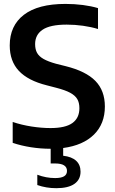

<svg xmlns="http://www.w3.org/2000/svg" viewBox="-20 -770 600 1006"><path d="M311 5.5V46Q355.5 51 378.8 72.2Q402 93.5 402 129.5Q402 171 369.8 193.5Q337.5 216 275 216Q222 216 175.5 199.5V145.5Q221.5 163 269 163Q299.5 163 315.2 154Q331 145 331 125.5Q331 86.5 268.5 86.5H245.5V9.5H244.5Q193.5 9.5 142.2 1.5Q91 -6.5 46.5 -21.5V-131Q92 -115.5 144.8 -107.2Q197.5 -99 244.5 -99Q323 -99 359.5 -125.5Q396 -152 396 -203Q396 -232 384.8 -251Q373.5 -270 347.5 -284Q321.5 -298 275 -310L225 -323Q127 -347.5 79 -398.5Q31 -449.5 31 -532Q31 -635.5 105.2 -692.5Q179.5 -749.5 323 -749.5Q370 -749.5 414.2 -743.8Q458.5 -738 493.5 -727.5V-618Q457.5 -629 415 -635Q372.5 -641 329.5 -641Q243 -641 203.5 -614.5Q164 -588 164 -539Q164 -511.5 174.2 -493Q184.5 -474.5 208.2 -461Q232 -447.5 273.5 -436L323.5 -423.5Q430 -397 479.8 -346Q529.5 -295 529.5 -212Q529.5 -121.5 472.5 -65Q415.5 -8.5 311 5.5Z"/></svg>

Font: Encode Sans SemiBold
Style: Regular
Weight: 600
Designer: Multiple Designers
Foundry: Impallari Type
Version: Version 2.000